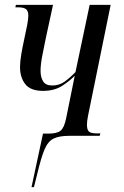

<svg xmlns="http://www.w3.org/2000/svg" viewBox="-20 -556 508 786"><path d="M109 210 156 -9H178Q213 -9 228 -21Q243 -33 251 -73L286 -246Q267 -226 235 -205Q203 -184 156 -184Q105 -184 83.5 -211.5Q62 -239 62 -281Q62 -303 67 -333Q72 -363 79 -394.5Q86 -426 91 -452Q96 -478 96 -492Q96 -511 86.5 -518.5Q77 -526 54 -526H43L45 -536H197L168 -402Q160 -364 153 -327.5Q146 -291 146 -266Q146 -240 156.5 -223Q167 -206 194 -206Q223 -206 245.5 -222.5Q268 -239 289 -261L347 -536H433L340 -80Q336 -59 336 -45Q336 -25 344 -17.5Q352 -10 375 -10H391L388 0H264Q222 0 199 11.5Q176 23 162 56.5Q148 90 132 158L119 210Z"/></svg>

Font: Noto Serif Display ExtraCondensed
Style: Italic
Weight: 400
Width: 2
Italic angle: -12°
Designer: Monotype Design Team
Foundry: Monotype Imaging Inc.
Version: Version 2.009